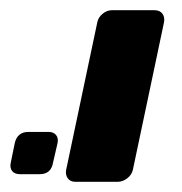

<svg xmlns="http://www.w3.org/2000/svg" viewBox="-34 -591 357 377"><path d="M114 -234Q104 -234 99 -241Q94 -248 96 -258L157 -547Q159 -557 167.5 -564Q176 -571 186 -571H269Q280 -571 285 -564Q290 -557 288 -547L227 -258Q225 -248 216 -241Q207 -234 197 -234ZM5 -249Q-5 -249 -10 -255Q-15 -261 -13 -271L-5 -310Q0 -332 22 -332H61Q71 -332 76 -326Q81 -320 79 -310L70 -271Q66 -249 44 -249Z"/></svg>

Font: Rubik Medium
Style: Italic
Weight: 500
Italic angle: -12°
Designer: Hubert and Fischer
Foundry: Hubert and Fischer
Version: Version 2.300;gftools[0.9.30]